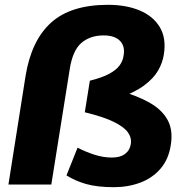

<svg xmlns="http://www.w3.org/2000/svg" viewBox="-20 -766 761 797"><path d="M15 0 86 -450Q110 -598 192 -672Q274 -746 428 -746Q504 -746 560 -722.5Q616 -699 643.5 -653Q671 -607 660 -539Q655 -506 636.5 -473.5Q618 -441 578.5 -411.5Q539 -382 471 -358L475 -390Q549 -369 600.5 -340Q652 -311 675.5 -268.5Q699 -226 689 -164Q680 -105 646.5 -66Q613 -27 562.5 -8Q512 11 453 11Q384 11 338 -2Q292 -15 256 -38L302 -153Q337 -135 373 -123.5Q409 -112 445 -112Q479 -112 499 -127Q519 -142 523 -168Q527 -194 511 -216.5Q495 -239 452.5 -260Q410 -281 332 -300L353 -431Q405 -444 434 -460Q463 -476 476.5 -494.5Q490 -513 493 -535Q500 -574 478 -596.5Q456 -619 410 -619Q354 -619 317.5 -587.5Q281 -556 269 -476L193 0Z"/></svg>

Font: Mulish ExtraLight Black
Style: Italic
Weight: 900
Italic angle: -9°
Version: Version 3.603